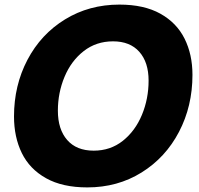

<svg xmlns="http://www.w3.org/2000/svg" viewBox="-20 -799 866 836"><path d="M41 -292Q41 -427 99.5 -538.5Q158 -650 263 -714.5Q368 -779 500 -779Q607 -779 678 -739.5Q749 -700 783.5 -631Q818 -562 818 -473Q818 -337 759.5 -225Q701 -113 596.5 -48Q492 17 360 17Q252 17 180.5 -23Q109 -63 75 -132.5Q41 -202 41 -292ZM627 -448Q627 -528 586.5 -573.5Q546 -619 472 -619Q399 -619 344.5 -576.5Q290 -534 261 -464.5Q232 -395 232 -317Q232 -236 272.5 -189.5Q313 -143 388 -143Q461 -143 515 -186Q569 -229 598 -299Q627 -369 627 -448Z"/></svg>

Font: Open Sauce Two Black Italic
Style: Regular
Weight: 900
Italic angle: -10°
Designer: Alfredo Marco Pradil
Foundry: Creative Sauce Fz LLC
Version: Version 1.477